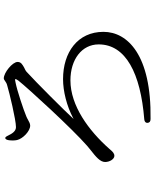

<svg xmlns="http://www.w3.org/2000/svg" viewBox="82 -878 835 1040"><g transform="rotate(-90 500.0 -358.5)"><path d="M354 23C355 34 362 39 375 39C722 44 847 -86 847 -216C847 -356 736 -435 591 -435C525 -435 446 -415 381 -381C374 -377 374 -377 377 -380C418 -425 576 -583 630 -632C635 -637 645 -642 654 -646C669 -655 684 -662 684 -681C684 -709 626 -756 595 -756C590 -756 585 -752 579 -748C573 -744 568 -740 555 -737C519 -726 370 -690 331 -690C309 -690 296 -710 285 -733C280 -744 275 -749 271 -748C266 -747 262 -741 260 -729C258 -714 258 -696 261 -684C268 -653 309 -613 339 -613C350 -613 360 -619 371 -625C377 -628 381 -631 389 -634C427 -650 530 -684 571 -692C596 -698 595 -695 583 -677C541 -624 324 -387 229 -304L207 -286C170 -257 142 -234 142 -207C142 -182 158 -157 175 -157C189 -157 198 -166 213 -184C312 -296 447 -395 584 -395C698 -395 779 -333 779 -242C779 -95 622 -15 373 5C360 6 353 13 354 23Z"/></g></svg>

Font: 寒蝉锦书宋
Style: Regular
Weight: 400
Designer: 寒蝉锦书宋{Warren} 思源宋体{Ryoko NISHIZUKA 西塚涼子 (kana & ideographs); Frank Grießhammer (Latin, Greek & Cyrillic); Wenlong ZHANG 
Foundry: Adobe & ChillType
Version: Version 2.000;Glyphs 3.1.1 (3135)